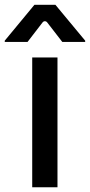

<svg xmlns="http://www.w3.org/2000/svg" viewBox="-64 -787 378 807"><path d="M197.8 -610.8H294V-616.1L169 -766.7H80.6L-44 -616.1V-610.8H51.8L114.7 -692.5C120 -699.6 129.3 -699.6 134.6 -692.5ZM71.4 0H177.6V-545.5H71.4Z"/></svg>

Font: RA Harald Medium
Style: Regular
Weight: 500
Designer: Rasmus Andersson
Foundry: rsms
Version: Version 3.000;hotconv 1.0.109;makeotfexe 2.5.65596